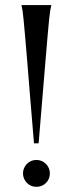

<svg xmlns="http://www.w3.org/2000/svg" viewBox="-20 -720 285 750"><path d="M69.8 -43Q69.8 -53.7 74 -63.2Q78.1 -72.8 85 -79.8Q91.8 -86.9 101.3 -91.1Q110.8 -95.2 122.1 -95.2Q133.3 -95.2 142.8 -91.1Q152.3 -86.9 159.4 -79.8Q166.5 -72.8 170.7 -63.2Q174.8 -53.7 174.8 -43Q174.8 -20.5 159.7 -5.4Q144.5 9.8 122.1 9.8Q110.8 9.8 101.3 5.6Q91.8 1.5 85 -5.6Q78.1 -12.7 74 -22.2Q69.8 -31.7 69.8 -43ZM112.8 -160.2Q103.5 -270 96.9 -350.6Q90.3 -431.2 85.7 -488.8Q81.1 -546.4 77.6 -583.7Q74.2 -621.1 72 -644.3Q69.8 -667.5 67.9 -679.4Q65.9 -691.4 64 -698.2V-700.2H180.2V-698.2Q178.2 -691.4 176.3 -679.4Q174.3 -667.5 171.9 -644.3Q169.4 -621.1 166.3 -583.7Q163.1 -546.4 158.2 -488.8Q153.3 -431.2 146.7 -350.6Q140.1 -270 130.9 -160.2Z"/></svg>

Font: Marcellus
Style: Regular
Weight: 400
Designer: Astigmatic (AOETI)
Foundry: Astigmatic (AOETI)
Version: Version 1.000